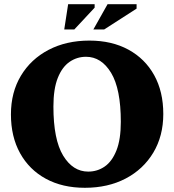

<svg xmlns="http://www.w3.org/2000/svg" viewBox="-20 -878 828 913"><path d="M405 -685Q511.5 -685 590.5 -642Q669.5 -599 713 -520.8Q756.5 -442.5 756.5 -336Q756.5 -231.5 709 -152.2Q661.5 -73 577.5 -29Q493.5 15 383.5 15Q277 15 198 -28Q119 -71 75.5 -149.5Q32 -228 32 -334Q32 -439 79.5 -518Q127 -597 211.2 -641Q295.5 -685 405 -685ZM399.5 -62Q443 -62 478 -86.2Q513 -110.5 533.8 -162.8Q554.5 -215 554.5 -298.5Q554.5 -455.5 508.2 -531.8Q462 -608 389 -608Q346 -608 310.8 -583.8Q275.5 -559.5 254.8 -507.5Q234 -455.5 234 -371.5Q234 -214.5 280.2 -138.2Q326.5 -62 399.5 -62ZM424 -738 491.5 -858H629.5V-837L475.5 -738ZM285.5 -738 304 -858H430V-841.5L333.5 -738Z"/></svg>

Font: Newsreader Text ExtraBold
Style: Regular
Weight: 800
Designer: Hugues Gentile
Foundry: Production Type
Version: Version 1.001